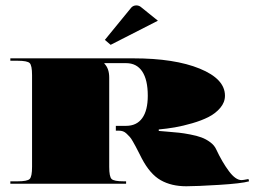

<svg xmlns="http://www.w3.org/2000/svg" viewBox="-20 -666 923 696"><path d="M552.4 -590.9 381.1 -503.5 360.1 -521.4 456.3 -639Q463.7 -646.4 474.2 -646.4Q482.5 -646.4 489.5 -641.6ZM17.5 -454.5H463.3Q612.8 -454.5 704.1 -417.2Q795.5 -379.8 795.5 -319.1Q795.5 -295 778.4 -274.9Q761.4 -254.8 736 -241.9Q710.7 -229 676.8 -219.2Q642.9 -209.4 613.6 -204.3Q584.4 -199.3 555.5 -196.7V-191.4Q564.2 -190.6 588.3 -188.6Q612.3 -186.6 629.2 -184.9Q646 -183.1 669.8 -178.5Q693.6 -174 710.2 -167.8Q726.8 -161.7 741.9 -150.6Q757 -139.4 763.5 -125Q785.4 -78.2 809.7 -45.7Q833.9 -13.1 855.8 -13.1Q861 -13.1 880.7 -17L882.9 -8.7Q855.8 -0.9 773.8 4.2Q691.9 9.2 655.2 9.2Q601.4 9.2 562.7 -12.7Q524 -34.5 493.9 -91.8Q489.9 -99.7 482.7 -113.9Q475.5 -128.1 471.6 -135.3Q467.7 -142.5 461.5 -153.4Q455.4 -164.3 450.4 -169.8Q445.4 -175.3 439 -181.4Q432.7 -187.5 425.9 -189.9Q419.1 -192.3 411.3 -192.3H399.9V-209.8H437.1Q475.5 -209.8 495.6 -237.8Q515.7 -265.7 515.7 -319.1Q515.7 -376.7 495.6 -406.9Q475.5 -437.1 437.1 -437.1H358.4V-435.3Q375.9 -417.8 375.9 -384.6V-61.2Q375.9 -25.8 384.4 -17.3Q392.9 -8.7 428.3 -8.7H437.1V0H17.5V-8.7H43.7Q79.1 -8.7 87.6 -17.3Q96.2 -25.8 96.2 -61.2V-393.4Q96.2 -428.8 87.6 -437.3Q79.1 -445.8 43.7 -445.8H17.5Z"/></svg>

Font: FoglihtenBlackPcs
Style: BlackPcs
Weight: 900
Version: Version 0.75